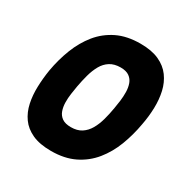

<svg xmlns="http://www.w3.org/2000/svg" viewBox="-164 -867 980 1006"><g transform="rotate(30 326.0 -364.0)"><path d="M403.3 -724.8Q470.8 -724.8 515.7 -704.3Q560.6 -683.9 586.8 -648Q613 -612.1 623.5 -566.1Q633.9 -520.2 632.5 -468.4Q631.1 -416.6 621 -364.4Q608.5 -292.3 583.6 -227.3Q558.7 -162.3 517.7 -111.9Q476.7 -61.4 417.1 -32.2Q357.4 -3.1 276.4 -3.1Q207.9 -3.1 162.7 -23.7Q117.6 -44.4 92.2 -80.1Q66.7 -115.8 56.8 -162.2Q46.9 -208.7 48.6 -260.5Q50.2 -312.2 58.7 -364.4Q71.3 -436.6 96.7 -501.6Q122.1 -566.6 162.8 -616.8Q203.5 -666.9 262.6 -695.9Q321.8 -724.8 403.3 -724.8ZM375.3 -564.8Q337.1 -564.8 311.3 -548.4Q285.5 -532.1 269.5 -503.7Q253.5 -475.2 243.6 -439.2Q233.7 -403.2 226.7 -364.4Q222.8 -342.3 218.9 -315.2Q214.9 -288.1 215.4 -261.3Q215.9 -234.5 223.8 -212.3Q231.6 -190.1 250.8 -176.6Q270 -163.1 304.4 -163.1Q342.6 -163.1 368.1 -179.7Q393.6 -196.3 409.9 -224.7Q426.2 -253.1 436.1 -289.1Q446 -325.1 452.5 -364.4Q456.4 -386.5 459.9 -413.1Q463.3 -439.7 462.8 -466.5Q462.4 -493.4 454.5 -515.5Q446.6 -537.7 427.7 -551.2Q408.7 -564.8 375.3 -564.8Z"/></g></svg>

Font: Poppins Variable
Style: Italic
Weight: 100
Italic angle: -10°
Designer: Jonny Pinhorn
Foundry: Indian Type Foundry
Version: Version 6.000